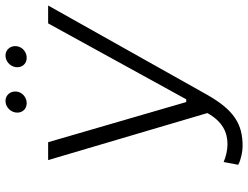

<svg xmlns="http://www.w3.org/2000/svg" viewBox="-122 -773 902 698"><g transform="rotate(-90 329.0 -424.0)"><path d="M147 7C227 7 278 -24 334 -123L658 -700H593L317 -198H307L161 -700H96L267 -121C236 -66 197 -48 154 -48C133 -48 110 -53 89 -62L79 -9C97 1 127 7 147 7ZM301 -778C322 -777 342 -792 345 -814C348 -835 334 -854 313 -855C291 -856 272 -839 269 -818C266 -797 279 -779 301 -778ZM466 -778C487 -777 507 -792 510 -814C513 -835 499 -854 478 -855C456 -856 437 -839 434 -818C431 -797 444 -779 466 -778Z"/></g></svg>

Font: Fixel Display Light
Style: Italic
Weight: 300
Italic angle: -10°
Designer: AlfaBravo + MacPaw
Foundry: Kyrylo Tkachov, Marchela Mozhyna, Serhii Makarenko, Maria Weinstein, Zakhar Kryvoshyya
Version: Version 1.210;Glyphs 3.2 (3217)